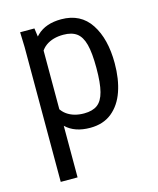

<svg xmlns="http://www.w3.org/2000/svg" viewBox="-99 -515 636 774"><g transform="rotate(-15 219.0 -128.5)"><path d="M58.6 -375 56.6 -437.5H116.2L125 -374L128.9 -358.4V187.5H58.6ZM81.1 -128.9 109.4 -141.6Q121.1 -95.7 149.9 -75.2Q178.7 -54.7 221.7 -54.7Q256.8 -54.7 277.3 -69.8Q297.9 -85 307.1 -120.6Q316.4 -156.2 316.4 -218.8Q316.4 -282.2 307.1 -317.4Q297.9 -352.5 277.3 -367.7Q256.8 -382.8 221.7 -382.8Q177.7 -382.8 148.9 -362.3Q120.1 -341.8 109.4 -294.9L80.1 -307.6Q91.8 -375 128.4 -410.2Q165 -445.3 229.5 -445.3Q310.5 -445.3 351.6 -382.8Q392.6 -320.3 392.6 -218.8Q392.6 -152.3 375 -101.6Q357.4 -50.8 321.3 -21.5Q285.2 7.8 230.5 7.8Q166 7.8 129.4 -27.3Q92.8 -62.5 81.1 -128.9Z"/></g></svg>

Font: Sudo Var
Style: Regular
Weight: 400
Monospace: yes
Designer: Jens Kutilek
Foundry: Jens Kutilek
Version: Version 0.065;FEAKit 1.0